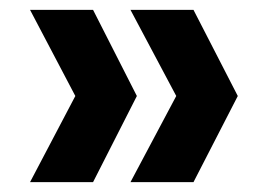

<svg xmlns="http://www.w3.org/2000/svg" viewBox="-20 -445 537 390"><path d="M245 -75 338 -250 245 -425H373L463 -250L373 -75ZM41 -75 133 -250 41 -425H169L258 -250L169 -75Z"/></svg>

Font: Albert Sans
Style: Bold
Weight: 700
Designer: Andreas Rasmussen
Foundry: a.Foundry
Version: Version 1.025